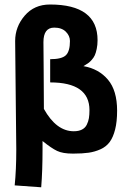

<svg xmlns="http://www.w3.org/2000/svg" viewBox="-20 -668 558 835"><path d="M165 -54.7Q165 -54.7 165 -19Q165 75.2 159.2 146.5L43.9 138.2Q50.8 69.8 50.8 -18.1Q50.8 -64.5 48.3 -256.3Q45.9 -448.2 45.9 -489.7Q45.9 -551.3 87.4 -599.9Q128.9 -648.4 197.3 -648.4Q404.3 -648.4 404.3 -493.2Q404.3 -472.7 400.6 -455.3Q397 -438 392.3 -427.7Q387.7 -417.5 379.4 -408.2Q371.1 -398.9 366.5 -395.5Q361.8 -392.1 352.8 -386.5Q343.8 -380.9 342.8 -380.4Q409.7 -368.7 449.5 -321.5Q489.3 -274.4 489.3 -186.5Q489.3 -138.7 480.7 -105Q472.2 -71.3 457.3 -50.8Q442.4 -30.3 417.5 -19Q392.6 -7.8 365.7 -3.9Q338.9 0 299.8 0H295.9Q252.9 0 228.3 -11.7Q203.6 -23.4 165 -54.7ZM300.8 -97.2Q322.3 -97.2 336.4 -104.5Q350.6 -111.8 357.4 -125.7Q364.3 -139.6 366.7 -154.3Q369.1 -168.9 369.1 -189Q369.1 -309.6 198.2 -309.6V-410.6Q248.5 -410.6 266.4 -427.7Q284.2 -444.8 284.2 -489.7Q284.2 -512.2 266.4 -530Q248.5 -547.9 215.8 -547.9Q168.9 -547.9 168.9 -484.9Q168.9 -469.2 169.9 -365.7Q170.9 -262.2 170.9 -194.3Q225.1 -97.2 300.8 -97.2Z"/></svg>

Font: Fantasque Sans Mono
Style: Bold
Weight: 700
Monospace: yes
Designer: Jany Belluz
Version: Version 1.8.0 ; ttfautohint (v1.8.2)